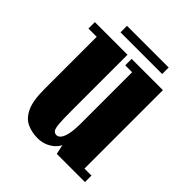

<svg xmlns="http://www.w3.org/2000/svg" viewBox="-178 -717 836 836"><g transform="rotate(45 240.0 -299.0)"><path d="M190 11Q154 11 124.5 -2.5Q95 -16 77.5 -52.8Q60 -89.5 60 -160V-483.5H9V-523H210V-177.5Q210 -128 212 -101.8Q214 -75.5 220.2 -66Q226.5 -56.5 239 -56.5Q249.5 -56.5 258.5 -67.8Q267.5 -79 272.8 -103.8Q278 -128.5 278 -169V-483.5H235.5V-523H428V-40H471V0H297.5L287.5 -45.5Q285 -35.5 272.2 -22.2Q259.5 -9 238.5 1Q217.5 11 190 11ZM119.5 -570.5V-610.5H376V-570.5Z"/></g></svg>

Font: Imbue Thin 10pt Black
Style: Regular
Weight: 900
Version: Version 1.102